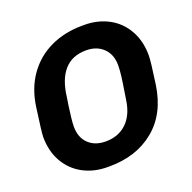

<svg xmlns="http://www.w3.org/2000/svg" viewBox="-125 -820 958 956"><g transform="rotate(-20 354.0 -342.5)"><path d="M286 10Q215 10 158 -20.5Q101 -51 68.5 -108Q36 -165 36 -241Q36 -263 54 -391Q67 -487 115.5 -555.5Q164 -624 239.5 -659.5Q315 -695 409 -695H419Q490 -695 547 -664.5Q604 -634 636.5 -576.5Q669 -519 669 -443Q669 -411 652 -294Q631 -147 535.5 -68.5Q440 10 297 10ZM487 -272 494 -317Q501 -359 505 -391.5Q509 -424 509 -449Q509 -506 474.5 -539.5Q440 -573 384 -573Q310 -573 268 -526Q226 -479 215 -390Q215 -388 208 -344Q203 -309 200 -282Q197 -255 197 -236Q197 -179 231 -146Q265 -113 322 -113Q389 -113 432.5 -154Q476 -195 487 -272Z"/></g></svg>

Font: Chivo
Style: Bold Italic
Weight: 700
Italic angle: -8.05°
Designer: Hector Gatti
Foundry: Omnibus-Type
Version: Version 1.007